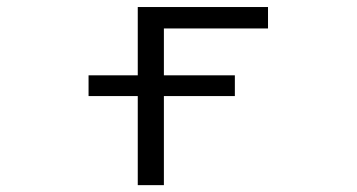

<svg xmlns="http://www.w3.org/2000/svg" viewBox="-20 -540 1040 560"><path d="M238.3 -259.8V-320.3H381.8V-519.5H761.7V-457H458V-320.3H665V-259.8H458V0H381.8V-259.8Z"/></svg>

Font: GenEi Gothic M SemiLight
Style: Regular
Weight: 350
Designer: o_tamon (Modified); [Source Han Sans]
Ryoko NISHIZUKA  (kana & ideographs); Paul D. Hunt (Latin, Greek & Cyrillic); Wenl
Version: Version 1.1a;Original Version 1.004